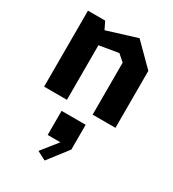

<svg xmlns="http://www.w3.org/2000/svg" viewBox="-222 -672 1065 1184"><g transform="rotate(30 310.0 -80.0)"><path d="M401.5 0H564V-405.5L416.5 -553L204.5 -487.5L178.5 -541H56V0H218.5V-388.5L354.5 -411.5L401.5 -370ZM224 360.5 286.5 393 395.5 252V75.5H224V247H314.5Z"/></g></svg>

Font: Monaspace Krypton ExtraBold
Style: Regular
Weight: 800
Designer: Riley Cran & the Lettermatic Team
Foundry: Lettermatic
Version: Version 1.101 (Monaspace Krypton)